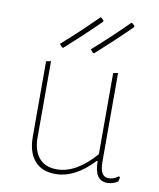

<svg xmlns="http://www.w3.org/2000/svg" viewBox="-78 -729 659 795"><g transform="rotate(10 252.0 -331.5)"><path d="M264 -530Q340 -597 410 -667L415 -666L425 -656L424 -651Q354 -582 280 -516L275 -517ZM134 -530Q210 -597 280 -667L285 -666L295 -656L294 -651Q224 -582 150 -516L145 -517ZM208 4Q151 4 120.5 -31.5Q90 -67 90 -132V-449L110 -453V-133Q110 -77 136 -46.5Q162 -16 211 -16Q292 -16 372 -108V-449L392 -453V-79Q392 -17 428 -17Q451 -17 469 -32L475 -29L471 -11Q451 3 426 3Q372 3 372 -79H368Q291 4 208 4Z"/></g></svg>

Font: Alegreya Sans SC Thin
Style: Regular
Weight: 100
Designer: Juan Pablo del Peral
Foundry: Huerta Tipografica
Version: Version 2.007